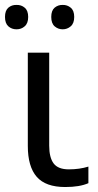

<svg xmlns="http://www.w3.org/2000/svg" viewBox="-31 -750 397 780"><path d="M233.9 9.8Q154.3 9.8 118.2 -31.7Q82 -73.2 82 -157.2V-536.1H168.9V-158.2Q168.9 -109.9 187 -85.9Q205.1 -62 248.5 -62Q292 -62 328.1 -73.2V-5.9Q293 9.8 233.9 9.8ZM190.9 -718.8Q205.1 -730.5 223.6 -730Q242.2 -730.5 256.3 -718.8Q270.5 -707 270.5 -681.2Q270.5 -655.3 256.3 -643.1Q242.2 -630.9 223.6 -630.9Q205.1 -630.9 190.9 -643.1Q177.2 -655.3 177.2 -681.2Q177.2 -707 190.9 -718.8ZM36.1 -730Q55.7 -730.5 69.3 -718.8Q83.5 -707 83.5 -681.2Q83.5 -655.3 69.3 -643.1Q55.7 -630.9 36.1 -630.9Q16.6 -630.9 2.9 -643.1Q-10.7 -655.3 -10.7 -681.2Q-10.7 -707 2.9 -718.8Q16.6 -730.5 36.1 -730Z"/></svg>

Font: NotoSans
Style: Regular
Weight: 400
Designer: Monotype Design team
Foundry: Monotype Imaging Inc.
Version: Version 1.04